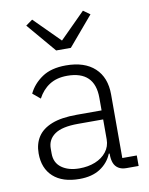

<svg xmlns="http://www.w3.org/2000/svg" viewBox="-86 -826 701 901"><g transform="rotate(-10 264.0 -375.5)"><path d="M503 0H445Q422 0 407 -9.5Q392 -19 385.5 -36Q379 -53 379 -76V-103L402 -81H375Q358 -39 319 -13.5Q280 12 220 12Q139 12 95 -28Q51 -68 51 -139Q51 -185 72.5 -218Q94 -251 139.5 -269Q185 -287 259 -287H377V-347Q377 -411 344 -443Q311 -475 246 -475Q196 -475 161.5 -453Q127 -431 106 -391L70 -421Q91 -465 134.5 -494.5Q178 -524 248 -524Q337 -524 385.5 -479Q434 -434 434 -353V-50H503ZM377 -244H257Q181 -244 146 -219.5Q111 -195 111 -152V-128Q111 -84 143.5 -60.5Q176 -37 228 -37Q270 -37 303.5 -50.5Q337 -64 357 -89.5Q377 -115 377 -149ZM286 -601H216L98 -740L130 -763L251 -642L372 -763L404 -740Z"/></g></svg>

Font: IBM Plex Sans Light
Style: Regular
Weight: 300
Designer: Mike Abbink, Paul van der Laan, Pieter van Rosmalen
Foundry: Bold Monday
Version: Version 3.201